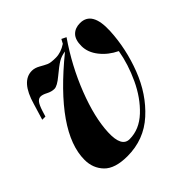

<svg xmlns="http://www.w3.org/2000/svg" viewBox="-147 -672 819 819"><g transform="rotate(-45 262.5 -262.5)"><path d="M434.1 -530.8Q506.3 -530.8 501 -416Q496.1 -314.5 458 -215.3Q419.9 -116.2 347.9 -51Q275.9 14.2 175.8 14.2Q101.1 14.2 68.1 -19.8Q35.2 -53.7 35.2 -104.5Q35.2 -272 303.2 -490.2Q279.3 -487.3 260.5 -475.8Q241.7 -464.4 208.7 -436.8Q175.8 -409.2 158.7 -409.2Q141.6 -409.2 123.5 -418.7Q105.5 -428.2 93.8 -428.2Q82 -428.2 73.5 -417.5Q64.9 -406.7 56.2 -379.9L47.9 -353H28.8L50.8 -425.8Q81.1 -532.2 145 -532.2Q162.6 -532.2 181.4 -521.5Q200.2 -510.7 212.9 -504.9Q225.6 -499 256.8 -499Q288.1 -499 319.8 -520L330.1 -539.1L351.1 -528.8Q280.3 -426.3 236.6 -314Q192.9 -201.7 189.5 -116.2Q186 -30.8 233.9 -30.8Q292.5 -30.8 341.6 -76.7Q390.6 -122.6 422.9 -191.7Q455.1 -260.7 466.8 -329.1Q423.8 -349.6 396.5 -384.3Q369.1 -418.9 369.1 -457Q369.1 -495.1 386.7 -512.9Q404.3 -530.8 434.1 -530.8Z"/></g></svg>

Font: PlayfairDisplay-BoldItalic
Style: Bold Italic
Weight: 700
Italic angle: -14.9847°
Designer: Claus Eggers Sørensen
Foundry: Claus Eggers Sørensen
Version: Version 1.002;PS 001.002;hotconv 1.0.70;makeotf.lib2.5.58329